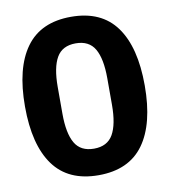

<svg xmlns="http://www.w3.org/2000/svg" viewBox="-81 -780 763 862"><g transform="rotate(-10 300.0 -349.0)"><path d="M27 -349Q27 -524 94.5 -617Q162 -710 300 -710Q438 -710 505.5 -617Q573 -524 573 -349Q573 -174 505.5 -81Q438 12 300 12Q162 12 94.5 -81Q27 -174 27 -349ZM413 -289V-410Q413 -499 387 -544Q361 -589 300 -589Q239 -589 213 -544Q187 -499 187 -410V-288Q187 -199 213 -154Q239 -109 300 -109Q361 -109 387 -154.5Q413 -200 413 -289Z"/></g></svg>

Font: iA Writer Mono V
Style: Regular
Weight: 400
Designer: Mike Abbink, Paul van der Laan, Pieter van Rosmalen
Foundry: Bold Monday
Version: Version 2.000